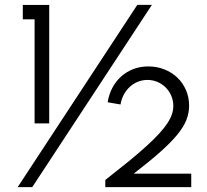

<svg xmlns="http://www.w3.org/2000/svg" viewBox="-20 -770 850 790"><path d="M413.3 0V-29.5Q467.3 -71.8 509.2 -105.9Q551 -140.1 582 -168.3Q613 -196.5 634.3 -219.7Q655.6 -242.9 668.6 -262.7Q681.6 -282.5 687.3 -299.7Q693.1 -317 693.1 -333.9Q693.1 -356 684.8 -375.7Q676.5 -395.3 662.1 -409.8Q647.6 -424.3 628.2 -432.7Q608.9 -441.1 586.7 -441.1Q566 -441.1 547.4 -433.6Q528.8 -426.1 514.2 -412.8Q499.6 -399.5 489.5 -380.9Q479.5 -362.2 475.9 -340.1L423 -349.2Q428 -381.7 442.5 -408.9Q457 -436.1 478.9 -455.6Q500.7 -475.1 528.9 -485.9Q557.2 -496.7 590 -496.7Q625.7 -496.7 656.4 -484.4Q687.2 -472.2 709.8 -450.6Q732.4 -429 745.2 -399.3Q758.1 -369.6 758.1 -335.1Q758.1 -305.5 747.2 -277.1Q736.2 -248.8 709.9 -216.4Q683.6 -184.1 639.7 -145.1Q595.9 -106.1 530 -55.3H766.9V0ZM122.3 -262.3V-690.4H73.8V-749.8H182.5V-262.3ZM52.7 0 545 -750H605L112.7 0Z"/></svg>

Font: Spartan Med
Style: Regular
Weight: 500
Designer: Matt Bailey, Mirko Velimirovic
Foundry: Matt Bailey
Version: Version 1.005